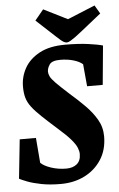

<svg xmlns="http://www.w3.org/2000/svg" viewBox="-64 -880 578 931"><g transform="rotate(-5 225.0 -414.5)"><path d="M194 11Q141 11 100 3Q59 -5 32 -15.5Q5 -26 -6 -32L14 -222H93L103 -100Q119 -84 153.5 -72.5Q188 -61 227 -61Q259 -61 278.5 -77Q298 -93 298 -126Q298 -140 291 -157Q284 -174 263.5 -198Q243 -222 204 -256Q158 -297 128.5 -325Q99 -353 82 -375.5Q65 -398 58.5 -421Q52 -444 52 -475Q52 -523 75.5 -565Q99 -607 148 -633.5Q197 -660 273 -660Q338 -660 385.5 -653.5Q433 -647 456 -640L438 -450H362L352 -558Q336 -572 307 -580.5Q278 -589 243 -589Q203 -589 191 -571.5Q179 -554 179 -537Q179 -527 184.5 -514.5Q190 -502 210.5 -481Q231 -460 274 -421Q311 -389 345 -355Q379 -321 401 -283.5Q423 -246 423 -201Q423 -136 392.5 -88.5Q362 -41 310.5 -15Q259 11 194 11ZM283 -670Q276 -670 268.5 -674Q261 -678 252.5 -685.5Q244 -693 233 -703L140 -789L182 -840L298 -782L432 -837L456 -796L357 -717Q341 -704 326.5 -693.5Q312 -683 301 -676.5Q290 -670 283 -670Z"/></g></svg>

Font: Faustina Light ExtraBold
Style: Italic
Weight: 800
Italic angle: -8°
Version: Version 1.200